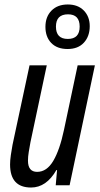

<svg xmlns="http://www.w3.org/2000/svg" viewBox="-20 -828 446 858"><path d="M381 -711Q381 -754 354.5 -781Q328 -808 283 -808Q237 -808 210 -780.5Q183 -753 183 -708Q183 -663 209 -636Q235 -609 282 -609Q329 -609 355 -637.5Q381 -666 381 -711ZM230 -709Q230 -764 284 -764Q336 -764 336 -709Q336 -654 283 -654Q230 -654 230 -709ZM232 -68H235L229 0H291L404 -536H327L266 -248Q247 -158 218 -109Q189 -60 146 -60Q105 -60 105 -110Q105 -128 108.5 -149Q112 -170 116 -192L189 -536H112L36 -181Q32 -160 28.5 -135.5Q25 -111 25 -93Q25 10 119 10Q187 10 232 -68Z"/></svg>

Font: Noto Sans Display Condensed
Style: Italic
Weight: 400
Width: 3
Designer: Monotype Design team
Foundry: Monotype Imaging Inc.
Version: 1.000